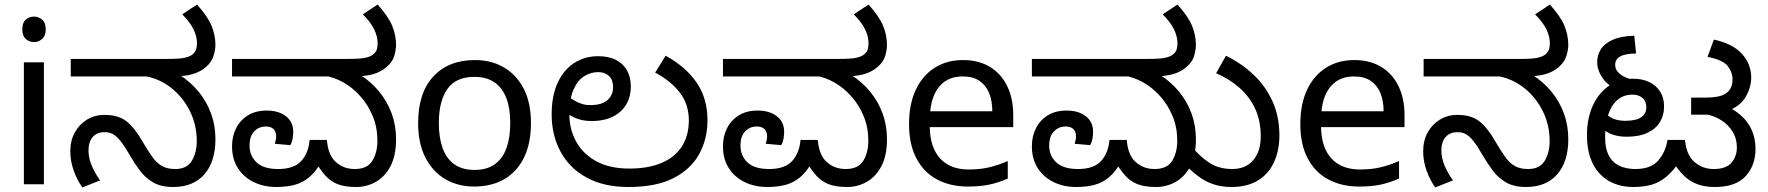

<svg xmlns="http://www.w3.org/2000/svg" viewBox="-20 -810 7771 844"><path d="M173 -536V0H85V-536ZM130 -737Q150 -737 165.5 -723.5Q181 -710 181 -681Q181 -653 165.5 -639Q150 -625 130 -625Q108 -625 93 -639Q78 -653 78 -681Q78 -710 93 -723.5Q108 -737 130 -737Z M741 12Q688 12 653.5 -8Q619 -28 595.5 -59.5Q572 -91 552 -125Q527 -169 509 -191Q491 -213 475.5 -221Q460 -229 440 -229Q406 -229 387.5 -207.5Q369 -186 369 -148Q369 -116 383 -82.5Q397 -49 420 -17L342 14Q319 -18 304 -60Q289 -102 289 -145Q289 -192 309 -228Q329 -264 363 -284.5Q397 -305 439 -305Q501 -305 537 -276Q573 -247 607 -187Q630 -148 649 -121Q668 -94 691.5 -80.5Q715 -67 750 -67Q802 -67 823.5 -103.5Q845 -140 845 -190Q845 -260 815.5 -320Q786 -380 736.5 -420.5Q687 -461 625 -474H291V-551H716Q770 -551 791.5 -556Q813 -561 824 -569Q837 -579 841.5 -591.5Q846 -604 846 -618Q846 -651 830 -682.5Q814 -714 781 -747L846 -790Q893 -738 910 -696.5Q927 -655 927 -612Q927 -593 919 -565.5Q911 -538 886 -516Q861 -494 826 -484Q791 -474 733 -474H709L766 -483Q817 -451 853 -407Q889 -363 908 -310.5Q927 -258 927 -198Q927 -100 878.5 -44Q830 12 741 12Z M1195 12Q1139 12 1094.5 -10Q1050 -32 1025 -72Q1000 -112 1000 -167Q1000 -211 1018 -246.5Q1036 -282 1070 -303Q1104 -324 1152 -324Q1205 -324 1237 -299Q1269 -274 1269 -231Q1269 -215 1266 -199Q1263 -183 1256 -172L1188 -178Q1190 -184 1192 -193.5Q1194 -203 1194 -210Q1194 -232 1182 -243Q1170 -254 1149 -254Q1118 -254 1097.5 -232.5Q1077 -211 1077 -170Q1077 -125 1108 -96Q1139 -67 1203 -67Q1272 -67 1304 -102Q1336 -137 1341 -195H1417Q1422 -128 1456.5 -97.5Q1491 -67 1539 -67Q1595 -67 1617 -103.5Q1639 -140 1639 -191Q1639 -250 1618.5 -299.5Q1598 -349 1564 -387Q1530 -425 1489 -448Q1448 -471 1407 -477L1560 -483Q1611 -451 1647 -407Q1683 -363 1702 -310.5Q1721 -258 1721 -198Q1721 -126 1696.5 -79.5Q1672 -33 1632 -10.5Q1592 12 1546 12Q1495 12 1463 -1Q1431 -14 1409 -39.5Q1387 -65 1365 -101L1396 -105Q1370 -57 1340.5 -32Q1311 -7 1275.5 2.5Q1240 12 1195 12ZM1000 -474V-551H1510Q1564 -551 1586 -556Q1608 -561 1618 -569Q1632 -579 1636 -591.5Q1640 -604 1640 -618Q1640 -651 1624 -682.5Q1608 -714 1575 -747L1640 -790Q1687 -738 1704 -696.5Q1721 -655 1721 -612Q1721 -593 1713.5 -565.5Q1706 -538 1680 -516Q1655 -494 1620.5 -484Q1586 -474 1528 -474Z M2314 -269Q2314 -180 2283.5 -117.5Q2253 -55 2197 -22.5Q2141 10 2064 10Q1993 10 1937.5 -22.5Q1882 -55 1850 -117.5Q1818 -180 1818 -269Q1818 -402 1885 -474Q1952 -546 2067 -546Q2140 -546 2195.5 -513.5Q2251 -481 2282.5 -419.5Q2314 -358 2314 -269ZM1909 -269Q1909 -206 1925.5 -159.5Q1942 -113 1977 -88Q2012 -63 2066 -63Q2120 -63 2155 -88Q2190 -113 2206.5 -159.5Q2223 -206 2223 -269Q2223 -333 2206 -378Q2189 -423 2154.5 -447.5Q2120 -472 2065 -472Q1983 -472 1946 -418Q1909 -364 1909 -269Z M2743 12Q2635 12 2559.5 -29Q2484 -70 2444.5 -142.5Q2405 -215 2405 -308Q2405 -387 2430.5 -444Q2456 -501 2502.5 -532Q2549 -563 2610 -563Q2655 -563 2687 -547Q2719 -531 2736 -501Q2753 -471 2753 -429Q2753 -386 2733.5 -352Q2714 -318 2675.5 -298Q2637 -278 2580 -278Q2558 -278 2539 -282Q2520 -286 2504.5 -293.5Q2489 -301 2476 -309L2486 -380Q2496 -373 2509.5 -365.5Q2523 -358 2539 -353Q2555 -348 2574 -348Q2627 -348 2651 -370.5Q2675 -393 2675 -427Q2675 -459 2657 -476Q2639 -493 2610 -493Q2577 -493 2548 -475Q2519 -457 2501 -416Q2483 -375 2483 -306Q2483 -241 2513 -187Q2543 -133 2601.5 -101Q2660 -69 2746 -69Q2830 -69 2888.5 -94Q2947 -119 2977.5 -166.5Q3008 -214 3008 -281Q3008 -352 2968 -403.5Q2928 -455 2860 -491L2906 -565Q2993 -518 3041.5 -448Q3090 -378 3090 -281Q3090 -201 3054.5 -134.5Q3019 -68 2942.5 -28Q2866 12 2743 12Z M3353 12Q3297 12 3252.5 -10Q3208 -32 3183 -72Q3158 -112 3158 -167Q3158 -211 3176 -246.5Q3194 -282 3228 -303Q3262 -324 3310 -324Q3363 -324 3395 -299Q3427 -274 3427 -231Q3427 -215 3424 -199Q3421 -183 3414 -172L3346 -178Q3348 -184 3350 -193.5Q3352 -203 3352 -210Q3352 -232 3340 -243Q3328 -254 3307 -254Q3276 -254 3255.5 -232.5Q3235 -211 3235 -170Q3235 -125 3266 -96Q3297 -67 3361 -67Q3430 -67 3462 -102Q3494 -137 3499 -195H3575Q3580 -128 3614.5 -97.5Q3649 -67 3697 -67Q3753 -67 3775 -103.5Q3797 -140 3797 -191Q3797 -250 3776.5 -299.5Q3756 -349 3722 -387Q3688 -425 3647 -448Q3606 -471 3565 -477L3718 -483Q3769 -451 3805 -407Q3841 -363 3860 -310.5Q3879 -258 3879 -198Q3879 -126 3854.5 -79.5Q3830 -33 3790 -10.5Q3750 12 3704 12Q3653 12 3621 -1Q3589 -14 3567 -39.5Q3545 -65 3523 -101L3554 -105Q3528 -57 3498.5 -32Q3469 -7 3433.5 2.5Q3398 12 3353 12ZM3158 -474V-551H3668Q3722 -551 3744 -556Q3766 -561 3776 -569Q3790 -579 3794 -591.5Q3798 -604 3798 -618Q3798 -651 3782 -682.5Q3766 -714 3733 -747L3798 -790Q3845 -738 3862 -696.5Q3879 -655 3879 -612Q3879 -593 3871.5 -565.5Q3864 -538 3838 -516Q3813 -494 3778.5 -484Q3744 -474 3686 -474Z M4213 -546Q4282 -546 4331.5 -516Q4381 -486 4407.5 -431.5Q4434 -377 4434 -304V-251H4067Q4069 -160 4113.5 -112.5Q4158 -65 4238 -65Q4289 -65 4328.5 -74.5Q4368 -84 4410 -102V-25Q4369 -7 4329 1.5Q4289 10 4234 10Q4158 10 4099.5 -21Q4041 -52 4008.5 -113.5Q3976 -175 3976 -264Q3976 -352 4005.5 -415Q4035 -478 4088.5 -512Q4142 -546 4213 -546ZM4212 -474Q4149 -474 4112.5 -433.5Q4076 -393 4069 -321H4342Q4342 -367 4328 -401Q4314 -435 4285.5 -454.5Q4257 -474 4212 -474Z M4711 12Q4655 12 4610.5 -10Q4566 -32 4541 -72Q4516 -112 4516 -167Q4516 -211 4534 -246.5Q4552 -282 4586 -303Q4620 -324 4668 -324Q4721 -324 4753 -299Q4785 -274 4785 -231Q4785 -215 4782 -199Q4779 -183 4772 -172L4704 -178Q4706 -184 4708 -193.5Q4710 -203 4710 -210Q4710 -232 4698 -243Q4686 -254 4665 -254Q4634 -254 4613 -232.5Q4592 -211 4592 -170Q4592 -125 4623.5 -96Q4655 -67 4719 -67Q4788 -67 4820 -102Q4852 -137 4857 -195H4933Q4938 -128 4972.5 -97.5Q5007 -67 5055 -67Q5111 -67 5133 -103.5Q5155 -140 5155 -191Q5155 -250 5134.5 -299.5Q5114 -349 5080 -387Q5046 -425 5005 -448Q4964 -471 4923 -477L5076 -483Q5127 -451 5163 -407Q5199 -363 5218 -310.5Q5237 -258 5237 -198Q5237 -126 5212.5 -79.5Q5188 -33 5148 -10.5Q5108 12 5062 12Q5011 12 4979 -1Q4947 -14 4925 -39.5Q4903 -65 4881 -101L4912 -105Q4886 -57 4856.5 -32Q4827 -7 4791.5 2.5Q4756 12 4711 12ZM4516 -474V-551H5026Q5080 -551 5102 -556Q5124 -561 5134 -569Q5148 -579 5152 -591.5Q5156 -604 5156 -618Q5156 -651 5140 -682.5Q5124 -714 5091 -747L5156 -790Q5203 -738 5220 -696.5Q5237 -655 5237 -612Q5237 -593 5229.5 -565.5Q5222 -538 5196 -516Q5171 -494 5136.5 -484Q5102 -474 5044 -474ZM5393 12Q5317 12 5260 -26.5Q5203 -65 5158 -123L5209 -177Q5251 -124 5294.5 -95.5Q5338 -67 5396 -67Q5456 -67 5489 -106Q5522 -145 5522 -210Q5522 -280 5497 -333Q5472 -386 5428 -424.5Q5384 -463 5326 -488L5369 -565Q5437 -532 5490 -482Q5543 -432 5573.5 -365Q5604 -298 5604 -215Q5604 -150 5581 -98.5Q5558 -47 5511 -17.5Q5464 12 5393 12Z M5933 -546Q6002 -546 6051.5 -516Q6101 -486 6127.5 -431.5Q6154 -377 6154 -304V-251H5787Q5789 -160 5833.5 -112.5Q5878 -65 5958 -65Q6009 -65 6048.5 -74.5Q6088 -84 6130 -102V-25Q6089 -7 6049 1.5Q6009 10 5954 10Q5878 10 5819.5 -21Q5761 -52 5728.5 -113.5Q5696 -175 5696 -264Q5696 -352 5725.5 -415Q5755 -478 5808.5 -512Q5862 -546 5933 -546ZM5932 -474Q5869 -474 5832.5 -433.5Q5796 -393 5789 -321H6062Q6062 -367 6048 -401Q6034 -435 6005.5 -454.5Q5977 -474 5932 -474Z M6688 12Q6635 12 6600.5 -8Q6566 -28 6542.5 -59.5Q6519 -91 6499 -125Q6474 -169 6456 -191Q6438 -213 6422.5 -221Q6407 -229 6387 -229Q6353 -229 6334.5 -207.5Q6316 -186 6316 -148Q6316 -116 6330 -82.5Q6344 -49 6367 -17L6289 14Q6266 -18 6251 -60Q6236 -102 6236 -145Q6236 -192 6256 -228Q6276 -264 6310 -284.5Q6344 -305 6386 -305Q6448 -305 6484 -276Q6520 -247 6554 -187Q6577 -148 6596 -121Q6615 -94 6638.5 -80.5Q6662 -67 6697 -67Q6749 -67 6770.5 -103.5Q6792 -140 6792 -190Q6792 -260 6762.5 -320Q6733 -380 6683.5 -420.5Q6634 -461 6572 -474H6238V-551H6663Q6717 -551 6738.5 -556Q6760 -561 6771 -569Q6784 -579 6788.5 -591.5Q6793 -604 6793 -618Q6793 -651 6777 -682.5Q6761 -714 6728 -747L6793 -790Q6840 -738 6857 -696.5Q6874 -655 6874 -612Q6874 -593 6866 -565.5Q6858 -538 6833 -516Q6808 -494 6773 -484Q6738 -474 6680 -474H6656L6713 -483Q6764 -451 6800 -407Q6836 -363 6855 -310.5Q6874 -258 6874 -198Q6874 -100 6825.5 -44Q6777 12 6688 12Z M7159 12Q7114 12 7077 -2.5Q7040 -17 7012.5 -46Q6985 -75 6970.5 -117.5Q6956 -160 6956 -216Q6956 -288 6981 -344Q7006 -400 7051.5 -432Q7097 -464 7159 -464Q7200 -464 7230.5 -449Q7261 -434 7278 -407Q7295 -380 7295 -342Q7295 -303 7276.5 -273Q7258 -243 7221.5 -226Q7185 -209 7131 -209Q7079 -209 7044 -230Q7009 -251 6990 -274L7010 -340Q7023 -322 7051 -300.5Q7079 -279 7124 -279Q7173 -279 7195 -295Q7217 -311 7217 -338Q7217 -365 7200 -379.5Q7183 -394 7157 -394Q7115 -394 7088 -369Q7061 -344 7048.5 -303Q7036 -262 7036 -215V-205Q7036 -165 7046.5 -138.5Q7057 -112 7075 -96.5Q7093 -81 7117.5 -74Q7142 -67 7169 -67Q7236 -67 7268.5 -103.5Q7301 -140 7310 -195H7387Q7393 -128 7429 -97.5Q7465 -67 7513 -67Q7568 -67 7591.5 -95Q7615 -123 7615 -162Q7615 -201 7596.5 -231Q7578 -261 7548 -280.5Q7518 -300 7482 -307L7550 -352Q7600 -332 7632.5 -303Q7665 -274 7681 -237Q7697 -200 7697 -156Q7697 -83 7653.5 -35.5Q7610 12 7518 12Q7475 12 7442 0Q7409 -12 7382.5 -37.5Q7356 -63 7333 -102L7366 -103Q7336 -60 7306.5 -34.5Q7277 -9 7241.5 1.5Q7206 12 7159 12ZM7105 -412Q7051 -429 7026 -465Q7001 -501 7001 -536Q7001 -567 7016.5 -592.5Q7032 -618 7068 -634.5Q7104 -651 7164 -653L7172 -575Q7123 -574 7101.5 -561.5Q7080 -549 7080 -525Q7080 -502 7100.5 -485Q7121 -468 7162 -458ZM7414 -306V-381H7471Q7514 -381 7538 -387Q7562 -393 7575 -406Q7586 -417 7591 -430.5Q7596 -444 7596 -460Q7596 -493 7574.5 -520Q7553 -547 7486 -560L7514 -636Q7597 -618 7637.5 -573Q7678 -528 7678 -469Q7678 -425 7653 -383Q7628 -341 7569 -320Q7556 -316 7546 -312.5Q7536 -309 7524.5 -307.5Q7513 -306 7493 -306Z"/></svg>

Font: kannada25
Style: Book
Weight: 400
Designer: Jelle Bosma - Monotype Design Team
Foundry: Monotype Imaging Inc.
Version: Version 2.003